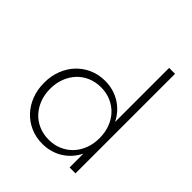

<svg xmlns="http://www.w3.org/2000/svg" viewBox="-217 -917 1066 1066"><g transform="rotate(45 315.5 -384.0)"><path d="M60 -232.7Q60 -286.4 77.5 -331.6Q95 -376.8 126.1 -409.8Q157.3 -442.7 199.8 -461.4Q242.3 -480 292.3 -480Q358.2 -480 410.7 -447.7Q463.2 -415.5 492.7 -357.3V-781.8H539.1V0H492.7V-108.2Q463.2 -50 410.7 -17.7Q358.2 14.5 292.3 14.5Q242.3 14.5 199.8 -4.1Q157.3 -22.7 126.1 -55.7Q95 -88.6 77.5 -133.9Q60 -179.1 60 -232.7ZM107.3 -232.7Q107.3 -187.7 121.8 -150Q136.4 -112.3 162 -84.8Q187.7 -57.3 223.4 -42Q259.1 -26.8 301.4 -26.8Q343.6 -26.8 379.3 -42Q415 -57.3 440.9 -84.8Q466.8 -112.3 481.1 -150Q495.5 -187.7 495.5 -232.7Q495.5 -277.7 481.1 -315.7Q466.8 -353.6 440.9 -380.9Q415 -408.2 379.3 -423.4Q343.6 -438.6 301.4 -438.6Q259.1 -438.6 223.4 -423.4Q187.7 -408.2 162 -380.7Q136.4 -353.2 121.8 -315.5Q107.3 -277.7 107.3 -232.7Z"/></g></svg>

Font: Spartan Light
Style: Regular
Weight: 300
Designer: Matt Bailey, Mirko Velimirovic
Foundry: Matt Bailey
Version: Version 1.005